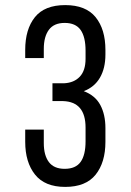

<svg xmlns="http://www.w3.org/2000/svg" viewBox="-20 -727 516 754"><path d="M236 -707Q317 -707 355.5 -659.5Q394 -612 394 -531V-513Q394 -459 372.5 -422Q351 -385 309 -369Q354 -352 374 -314.5Q394 -277 394 -224V-170Q394 -89 355.5 -41Q317 7 236 7Q156 7 117.5 -41.5Q79 -90 79 -170V-218H152V-165Q152 -117 172 -90.5Q192 -64 234 -64Q277 -64 296.5 -91Q316 -118 316 -172V-226Q316 -327 228 -330H186V-400H232Q271 -402 293.5 -426Q316 -450 316 -496V-528Q316 -582 296.5 -609.5Q277 -637 234 -637Q192 -637 172 -610Q152 -583 152 -535V-499H79V-531Q79 -612 117 -659.5Q155 -707 236 -707Z"/></svg>

Font: Bebas Neue Regular
Style: Regular
Weight: 400
Designer: Ryoichi Tsunekawa & LGV (GE)
Foundry: Free Software Foundation, Inc.
Version: Version 1.003 August 13, 2016